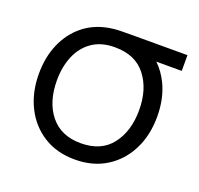

<svg xmlns="http://www.w3.org/2000/svg" viewBox="-102 -652 810 780"><g transform="rotate(20 302.5 -262.5)"><path d="M295.5 15Q218 15 160.5 -21Q103 -57 71.5 -120Q40 -183 40 -263Q40 -335 64.8 -392.2Q89.5 -449.5 135.2 -486.8Q181 -524 244.5 -535Q265.5 -539 292.8 -539.5Q320 -540 349 -540H581.5V-472H471.5Q501.5 -444 522.5 -401Q551.5 -340.5 551.5 -263Q551.5 -182.5 520 -119.8Q488.5 -57 431 -21Q373.5 15 295.5 15ZM295.5 -55.5Q383.5 -55.5 428.5 -113.5Q473.5 -171.5 473.5 -263Q473.5 -353.5 428.2 -411.5Q383 -469.5 295.5 -469.5Q294.5 -469.5 293.5 -469.5Q235.5 -469.5 196.2 -442.2Q157 -415 137.5 -368.2Q118 -321.5 118 -263Q118 -169.5 164.2 -112.5Q210.5 -55.5 295.5 -55.5Z"/></g></svg>

Font: Cns Manrope
Style: Regular
Weight: 400
Designer: Mikhail Sharanda
Foundry: Mikhail Sharanda
Version: Version 4.504